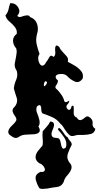

<svg xmlns="http://www.w3.org/2000/svg" viewBox="-20 -889 643 1225"><path d="M231.9 312.5Q215.8 288.1 208 256.3Q207 251 207 246.1Q207 221.2 237.8 207.5Q242.7 208 247.1 208Q252.4 208 255.9 207Q262.2 204.6 264.6 200.2Q266.6 196.8 266.6 192.9Q266.6 184.6 258.8 173.3Q247.1 157.2 231.4 152.8Q217.3 143.6 211.9 133.3Q207 124 207 114.3Q207 114.3 207 112.8Q207.5 93.3 222.7 73.7Q237.8 54.2 251.5 39.1Q253.4 26.9 253.4 14.6Q253.4 4.4 252 -6.3Q251 -17.1 251 -27.3Q251 -39.6 252.4 -51.3Q265.1 -66.4 278.3 -81.1Q292 -95.7 300.3 -113.8Q311 -112.8 316.4 -109.4Q321.8 -106 323.7 -100.1Q324.7 -96.2 324.7 -91.8Q324.7 -81.5 318.4 -67.4Q308.6 -47.4 308.6 -31.7Q308.6 -22 315.4 -15.6Q322.3 -9.3 340.3 -8.8Q340.8 -8.8 341.3 -8.8Q362.8 -8.8 366.2 17.1Q370.1 43 377.4 54.7Q380.4 59.6 385.3 59.6Q385.7 59.6 386.2 59.6Q392.1 59.6 400.9 50.8Q403.3 41 403.3 31.7Q403.3 8.8 389.6 -11.7Q370.1 -40.5 349.6 -62.5Q351.1 -69.3 354 -71.3Q355 -72.3 356.4 -72.3Q358.4 -72.3 359.9 -71.3Q370.1 -65.9 385.3 -42Q400.4 -17.6 411.6 -13.2Q416.5 -1.5 427.7 11.2Q437.5 21.5 437.5 32.2Q437.5 34.2 437 36.1Q423.3 61 413.1 90.8Q409.7 101.1 409.7 110.8Q409.7 129.9 422.9 147.5Q434.1 159.2 436 170.4Q436.5 173.8 436.5 177.7Q436.5 185.1 434.1 191.9Q426.8 210.9 409.2 230Q391.6 248.5 387.2 270Q374 300.3 341.8 304.2Q309.1 308.1 281.7 314Q269.5 314.9 256.8 315.9Q253.9 316.4 251 316.4Q240.7 316.4 231.9 312.5ZM53.2 -20.5Q39.1 -28.3 35.2 -37.1Q32.7 -42.5 32.7 -47.9Q32.7 -51.3 33.7 -54.7Q38.1 -71.3 56.6 -87.9Q75.2 -104.5 83.5 -119.6Q84.5 -123 84.5 -126.5Q84.5 -137.2 76.2 -147.9Q64.9 -162.1 61 -176.3Q60.1 -179.7 60.1 -183.1Q60.1 -187.5 61.5 -191.9Q63.5 -199.7 73.7 -208Q89.4 -227.5 89.4 -248Q89.4 -256.8 86.4 -265.6Q76.2 -295.4 68.4 -324.2Q70.8 -352.5 83.5 -380.4Q90.3 -396 90.3 -412.6Q90.3 -425.3 86.4 -438Q73.7 -456.5 73.7 -475.1Q73.7 -479 74.2 -483.4Q78.1 -506.8 83 -530.3Q85.4 -543 86.4 -555.2Q86.4 -557.6 86.4 -560.1Q86.4 -570.3 83.5 -580.1Q63 -603.5 63 -630.4Q63 -654.8 86.9 -673.3Q87.4 -677.7 87.4 -682.1Q87.4 -690.9 85 -698.2Q80.6 -709 73.2 -718.8Q58.6 -736.3 39.1 -752.4Q20 -768.6 14.6 -791Q29.3 -807.1 34.2 -828.6Q38.6 -849.6 44.9 -868.2Q48.8 -868.7 52.2 -868.7Q78.6 -868.7 95.2 -843.3Q103.5 -830.1 103.5 -818.4Q103.5 -802.7 90.3 -788.6Q96.2 -780.3 105.5 -780.3Q110.8 -780.3 117.2 -782.7Q135.3 -789.6 150.9 -791Q150.9 -791 153.3 -791Q158.7 -791 163.1 -789.6Q168.5 -787.1 171.9 -780.3Q205.6 -768.1 216.3 -736.8Q221.7 -721.7 221.7 -705.1Q221.7 -705.1 221.7 -703.6Q221.7 -688 216.3 -672.4Q210.9 -652.8 210.9 -634.3Q210.9 -620.1 213.9 -606.4Q221.2 -574.7 232.4 -544.9Q223.6 -533.2 223.6 -517.6Q223.6 -508.3 226.6 -497.6Q234.9 -470.2 250.5 -470.2Q251 -470.2 251.5 -470.2Q256.8 -470.7 262.7 -475.6Q268.6 -480.5 273.9 -491.7Q284.2 -504.4 294.4 -523.4Q299.8 -533.7 307.1 -533.7Q313.5 -533.7 320.8 -525.9Q333 -532.2 333 -551.8Q333 -555.2 332.5 -559.1Q331.5 -567.4 331.5 -573.7Q331.5 -588.4 335.4 -595.2Q337.4 -598.6 341.3 -598.6Q342.3 -598.6 343.3 -598.6Q348.1 -597.7 358.4 -589.4Q361.8 -579.1 368.2 -571.3Q374.5 -563 381.8 -555.7Q395.5 -542 406.2 -528.8Q414.1 -519 414.1 -506.3Q414.1 -501 412.6 -494.6Q422.9 -488.8 435.5 -482.4Q447.8 -476.1 460 -468.3Q482.4 -454.1 498 -435.1Q509.3 -420.9 509.3 -402.8Q509.3 -396 507.8 -388.7Q492.2 -365.2 472.7 -365.2Q464.8 -365.2 456.5 -369.1Q427.7 -382.3 408.7 -403.8Q395 -417 371.6 -417Q368.7 -417 365.7 -417Q337.9 -415.5 335 -400.4Q335 -400.4 335 -397.9Q335 -394 337.4 -389.2Q340.8 -382.8 349.6 -375.5Q349.6 -375 349.6 -374.5Q349.6 -360.4 338.4 -345.2Q333.5 -338.9 333.5 -333Q333.5 -324.7 343.8 -318.4Q359.4 -302.2 372.6 -283.2Q385.7 -264.6 390.6 -242.2Q395.5 -237.3 400.9 -237.3Q407.2 -237.3 414.6 -243.2Q418.5 -246.1 420.4 -246.1Q421.9 -246.1 421.9 -244.1Q421.9 -240.2 414.6 -227.1Q403.8 -217.8 403.8 -208.5Q403.8 -203.6 406.7 -198.2Q413.1 -188 420.4 -188Q423.3 -188 425.8 -189.5Q429.2 -191.4 432.1 -196.3Q434.6 -201.2 436 -210Q441.4 -214.8 444.3 -214.8Q444.3 -214.8 444.8 -214.8Q447.3 -214.8 448.7 -211.9Q450.7 -205.6 450.7 -191.9Q450.7 -184.1 450.2 -173.3Q450.2 -173.3 450.2 -168.9Q450.2 -144.5 469.7 -139.2Q476.6 -127.9 482.9 -124.5Q486.8 -122.6 490.7 -122.6Q492.7 -122.6 495.1 -123Q508.8 -126.5 523.4 -140.1Q529.8 -146.5 537.1 -146.5Q546.4 -146.5 557.1 -136.2Q571.3 -123.5 571.3 -106.4Q571.3 -103.5 570.8 -100.6Q570.3 -98.1 570.3 -96.2Q570.3 -78.1 588.4 -66.9Q583 -40.5 561 -34.7Q539.1 -28.8 514.2 -28.3Q505.4 -28.3 487.3 -28.3Q474.1 -28.3 463.9 -25.9Q451.7 -21 441.9 -21Q429.7 -21 421.4 -28.8Q406.7 -42.5 394.5 -62Q388.2 -72.3 381.3 -82.5Q374.5 -92.8 365.7 -99.1Q343.3 -128.4 313 -141.6Q282.2 -155.3 250.5 -166Q243.7 -173.8 243.2 -192.4Q243.2 -210.9 236.3 -216.8Q234.4 -218.3 231.9 -218.3Q230.5 -218.3 228.5 -217.8Q223.6 -216.3 215.3 -209.5Q211.9 -199.7 211.9 -189.9Q211.9 -178.2 216.8 -167.5Q225.6 -147 230.5 -126.5Q232.9 -116.7 232.9 -107.4Q232.9 -107.4 232.9 -104Q232.4 -92.8 225.1 -81.5Q233.4 -68.8 233.9 -60.1Q233.9 -59.1 233.9 -58.1Q233.9 -50.3 230 -45.9Q221.7 -35.6 202.6 -33.2Q201.7 -33.2 200.7 -32.7Q195.8 -32.2 189.5 -32.2Q160.2 -31.2 142.6 -29.8Q117.2 -28.3 98.6 -14.6Q90.8 -8.8 81.5 -8.8Q68.8 -8.8 53.2 -20.5ZM280.3 -363.8Q277.8 -368.2 275.4 -369.6Q273.4 -370.6 271.5 -370.6Q271 -370.6 270.5 -370.6Q261.7 -368.2 259.8 -348.1Q259.8 -346.7 259.8 -345.2Q259.8 -338.9 262.7 -338.9Q266.6 -338.9 275.4 -350.6Q276.4 -352.1 277.8 -355.5Q278.8 -357.9 280.3 -363.8Z"/></svg>

Font: Brazier Flame
Style: Regular
Weight: 400
Designer: Walter E Stewart
Version: 0.1